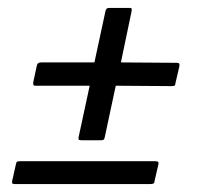

<svg xmlns="http://www.w3.org/2000/svg" viewBox="-20 -509 502 486"><path d="M187 -154Q181 -154 179.5 -155.5Q178 -157 179 -162L207 -292H70Q65 -292 64.5 -294Q64 -296 64 -300L73 -342Q74 -347 76.5 -349Q79 -351 84 -351H219L247 -481Q248 -485 250 -487Q252 -489 258 -489H308Q312 -489 313 -487.5Q314 -486 313 -480L286 -351L428 -350Q432 -350 433.5 -348Q435 -346 434 -341L424 -298Q424 -295 422.5 -293Q421 -291 415 -291L273 -292L245 -161Q244 -156 241.5 -155Q239 -154 235 -154ZM19 -43Q12 -43 11 -45Q10 -47 11 -52L20 -92Q21 -98 23 -99.5Q25 -101 33 -101H372Q378 -101 380 -99.5Q382 -98 381 -93L371 -50Q371 -46 368.5 -44.5Q366 -43 358 -43Z"/></svg>

Font: Glory Thin Medium
Style: Italic
Weight: 500
Italic angle: -12°
Version: Version 1.011